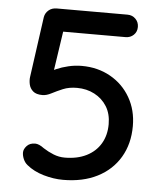

<svg xmlns="http://www.w3.org/2000/svg" viewBox="-51 -740 668 792"><g transform="rotate(5 283.0 -344.0)"><path d="M239 7Q200 7 158.5 -5Q117 -17 88 -41Q77 -50 71 -64Q65 -78 65 -91Q65 -105 77.5 -118.5Q90 -132 112 -132Q128 -132 149 -116Q169 -103 191.5 -94Q214 -85 238 -85Q290 -85 328 -104Q366 -123 386.5 -157.5Q407 -192 407 -238Q407 -281 388 -311.5Q369 -342 336.5 -359Q304 -376 264 -376Q231 -376 206 -365.5Q181 -355 161 -344.5Q141 -334 124 -334Q98 -334 85 -345.5Q72 -357 68.5 -373.5Q65 -390 67 -404L102 -655Q105 -672 118.5 -683.5Q132 -695 152 -695H445Q465 -695 478.5 -681.5Q492 -668 492 -648Q492 -628 478.5 -615Q465 -602 445 -602H177L188 -611L156 -396L141 -426Q150 -436 171.5 -445.5Q193 -455 220.5 -461.5Q248 -468 276 -468Q342 -468 394.5 -438.5Q447 -409 477 -357Q507 -305 507 -239Q507 -165 474 -109.5Q441 -54 381 -23.5Q321 7 239 7Z"/></g></svg>

Font: Quicksand Light SemiBold
Style: Regular
Weight: 600
Version: Version 3.006